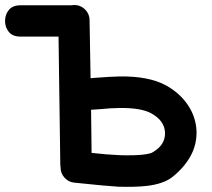

<svg xmlns="http://www.w3.org/2000/svg" viewBox="-20 -737 841 761"><path d="M449 3Q514 5 561 0Q629 -8 664 -36Q710 -73 735 -118Q760 -163 759 -216Q757 -272 725.5 -319.5Q694 -367 639 -398Q570 -436 452 -434Q417 -433 363 -429L339 -427Q337 -550 335 -656Q335 -682 316.5 -700Q298 -718 272 -717Q267 -717 262 -716H61Q30 -716 15 -697.5Q0 -679 0 -654Q0 -629 15 -610.5Q30 -592 61 -592H212Q214 -412 219 -84Q219 -79 220 -74Q220 -50 236 -32.5Q252 -15 275 -13Q409 1 449 3ZM454 -122Q405 -124 343 -131L341 -302L373 -304Q423 -309 454 -309Q539 -310 579 -288Q632 -259 634 -212Q636 -163 586 -134Q579 -128 546 -124Q509 -120 454 -122Z"/></svg>

Font: Balsamiq Sans
Style: Bold
Weight: 700
Designer: Michael Angeles
Foundry: Balsamiq SRL
Version: Version 1.020; ttfautohint (v1.8.4.7-5d5b);gftools[0.9.26]